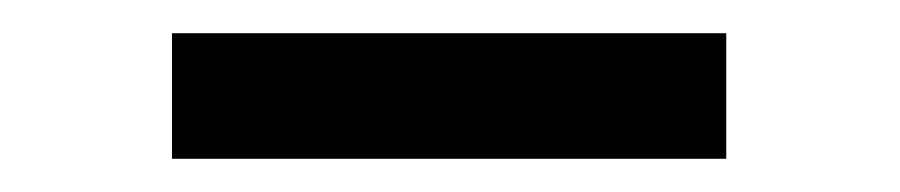

<svg xmlns="http://www.w3.org/2000/svg" viewBox="-20 -348 539 115"><path d="M415 -328.1H83V-252.9H415Z"/></svg>

Font: Inder
Style: Regular
Weight: 400
Designer: Irina Smirnova
Foundry: Irina Smirnova
Version: Version 1.001